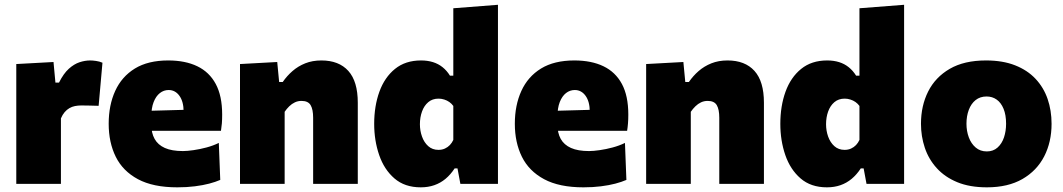

<svg xmlns="http://www.w3.org/2000/svg" viewBox="-20 -768 4439 802"><path d="M48 0Q48 -53 48 -102.5Q48 -152 48 -214.5V-264.5Q48 -323 48 -381.2Q48 -439.5 48 -500.5L203.5 -509L211.5 -423H226.5Q245.5 -461 267.5 -480.8Q289.5 -500.5 312.2 -508Q335 -515.5 357 -515.5Q366.5 -515.5 381 -513.5Q395.5 -511.5 408 -506L392 -326Q371 -326.5 354.2 -327Q337.5 -327.5 320 -327.5Q306 -327.5 293.2 -325Q280.5 -322.5 269.8 -316.2Q259 -310 250 -299.5Q241 -289 234.5 -273.5V-204Q234.5 -149.5 234.5 -101.2Q234.5 -53 234.5 0Z M720.5 14.5Q619.5 14.5 556.2 -19.5Q493 -53.5 463.5 -113.2Q434 -173 434 -251Q434 -328.5 461.2 -388.2Q488.5 -448 543.5 -481.8Q598.5 -515.5 682.5 -515.5Q754 -515.5 804.2 -491.2Q854.5 -467 881.2 -417.2Q908 -367.5 908 -289.5Q908 -269 906.8 -253Q905.5 -237 903 -221.5L745 -276.5Q746 -282.5 746.5 -289.2Q747 -296 747 -301.5Q747 -343.5 729.5 -367.8Q712 -392 684.5 -392Q664 -392 647.8 -379.2Q631.5 -366.5 621.8 -341.8Q612 -317 612 -280V-248.5Q612 -212.5 625.8 -187.8Q639.5 -163 668.5 -150Q697.5 -137 744 -137Q762 -137 788.2 -140.8Q814.5 -144.5 842.5 -152Q870.5 -159.5 894 -171L900 -16.5Q880.5 -8 854 -1Q827.5 6 794 10.2Q760.5 14.5 720.5 14.5ZM505 -221.5V-302.5L795.5 -310.5L903 -292.5V-221.5Z M982.5 0Q982.5 -53 982.5 -102.5Q982.5 -152 982.5 -214.5V-264.5Q982.5 -323 982.5 -381.2Q982.5 -439.5 982.5 -500.5L1138 -509L1146 -425.5H1161Q1178.5 -451 1201.8 -471.2Q1225 -491.5 1255 -503.5Q1285 -515.5 1322.5 -515.5Q1395.5 -515.5 1435 -471.8Q1474.5 -428 1474.5 -339Q1474.5 -306 1474.5 -275.8Q1474.5 -245.5 1474.5 -214.5Q1474.5 -152.5 1474.5 -102.8Q1474.5 -53 1474.5 0H1288Q1288 -53 1288 -101.5Q1288 -150 1288 -204V-276Q1288 -311 1277.5 -328.8Q1267 -346.5 1239.5 -346.5Q1224.5 -346.5 1211.8 -340.5Q1199 -334.5 1188.2 -324Q1177.5 -313.5 1169 -301V-204Q1169 -149.5 1169 -101.2Q1169 -53 1169 0Z M1737.5 14.5Q1670.5 14.5 1627.5 -22.8Q1584.5 -60 1563.8 -120.5Q1543 -181 1543 -250.5Q1543 -325 1564.8 -385Q1586.5 -445 1630 -480.2Q1673.5 -515.5 1738.5 -515.5Q1766 -515.5 1788.5 -508.5Q1811 -501.5 1828.8 -487.2Q1846.5 -473 1859.5 -452H1873.5V-493Q1873.5 -553.5 1873.5 -612.5Q1873.5 -671.5 1873.5 -733.5L2060 -748Q2060 -689.5 2060 -626.5Q2060 -563.5 2060 -493V-214.5Q2060 -152 2060 -102.5Q2060 -53 2060 0H1903L1891 -64.5H1879Q1862 -38.5 1841 -21Q1820 -3.5 1794.2 5.5Q1768.5 14.5 1737.5 14.5ZM1811.5 -142Q1826.5 -142 1838.5 -147.5Q1850.5 -153 1859.2 -162.2Q1868 -171.5 1873.5 -183.5V-325.5Q1866.5 -335 1857 -341.8Q1847.5 -348.5 1835.8 -352.2Q1824 -356 1812 -356Q1786 -356 1768.8 -341.2Q1751.5 -326.5 1742.8 -302.2Q1734 -278 1734 -249Q1734 -222 1742.8 -197.5Q1751.5 -173 1768.8 -157.5Q1786 -142 1811.5 -142Z M2417 14.5Q2316 14.5 2252.8 -19.5Q2189.5 -53.5 2160 -113.2Q2130.5 -173 2130.5 -251Q2130.5 -328.5 2157.8 -388.2Q2185 -448 2240 -481.8Q2295 -515.5 2379 -515.5Q2450.5 -515.5 2500.8 -491.2Q2551 -467 2577.8 -417.2Q2604.5 -367.5 2604.5 -289.5Q2604.5 -269 2603.2 -253Q2602 -237 2599.5 -221.5L2441.5 -276.5Q2442.5 -282.5 2443 -289.2Q2443.5 -296 2443.5 -301.5Q2443.5 -343.5 2426 -367.8Q2408.5 -392 2381 -392Q2360.5 -392 2344.2 -379.2Q2328 -366.5 2318.2 -341.8Q2308.5 -317 2308.5 -280V-248.5Q2308.5 -212.5 2322.2 -187.8Q2336 -163 2365 -150Q2394 -137 2440.5 -137Q2458.5 -137 2484.8 -140.8Q2511 -144.5 2539 -152Q2567 -159.5 2590.5 -171L2596.5 -16.5Q2577 -8 2550.5 -1Q2524 6 2490.5 10.2Q2457 14.5 2417 14.5ZM2201.5 -221.5V-302.5L2492 -310.5L2599.5 -292.5V-221.5Z M2679 0Q2679 -53 2679 -102.5Q2679 -152 2679 -214.5V-264.5Q2679 -323 2679 -381.2Q2679 -439.5 2679 -500.5L2834.5 -509L2842.5 -425.5H2857.5Q2875 -451 2898.2 -471.2Q2921.5 -491.5 2951.5 -503.5Q2981.5 -515.5 3019 -515.5Q3092 -515.5 3131.5 -471.8Q3171 -428 3171 -339Q3171 -306 3171 -275.8Q3171 -245.5 3171 -214.5Q3171 -152.5 3171 -102.8Q3171 -53 3171 0H2984.5Q2984.5 -53 2984.5 -101.5Q2984.5 -150 2984.5 -204V-276Q2984.5 -311 2974 -328.8Q2963.5 -346.5 2936 -346.5Q2921 -346.5 2908.2 -340.5Q2895.5 -334.5 2884.8 -324Q2874 -313.5 2865.5 -301V-204Q2865.5 -149.5 2865.5 -101.2Q2865.5 -53 2865.5 0Z M3434 14.5Q3367 14.5 3324 -22.8Q3281 -60 3260.2 -120.5Q3239.5 -181 3239.5 -250.5Q3239.5 -325 3261.2 -385Q3283 -445 3326.5 -480.2Q3370 -515.5 3435 -515.5Q3462.5 -515.5 3485 -508.5Q3507.5 -501.5 3525.2 -487.2Q3543 -473 3556 -452H3570V-493Q3570 -553.5 3570 -612.5Q3570 -671.5 3570 -733.5L3756.5 -748Q3756.5 -689.5 3756.5 -626.5Q3756.5 -563.5 3756.5 -493V-214.5Q3756.5 -152 3756.5 -102.5Q3756.5 -53 3756.5 0H3599.5L3587.5 -64.5H3575.5Q3558.5 -38.5 3537.5 -21Q3516.5 -3.5 3490.8 5.5Q3465 14.5 3434 14.5ZM3508 -142Q3523 -142 3535 -147.5Q3547 -153 3555.8 -162.2Q3564.5 -171.5 3570 -183.5V-325.5Q3563 -335 3553.5 -341.8Q3544 -348.5 3532.2 -352.2Q3520.5 -356 3508.5 -356Q3482.5 -356 3465.2 -341.2Q3448 -326.5 3439.2 -302.2Q3430.5 -278 3430.5 -249Q3430.5 -222 3439.2 -197.5Q3448 -173 3465.2 -157.5Q3482.5 -142 3508 -142Z M4102.5 14.5Q4030.5 14.5 3978.5 -7Q3926.5 -28.5 3892.8 -65.8Q3859 -103 3843 -150.8Q3827 -198.5 3827 -251Q3827 -326 3857 -385.8Q3887 -445.5 3947.2 -480.5Q4007.5 -515.5 4098.5 -515.5Q4168.5 -515.5 4220 -495.2Q4271.5 -475 4305.5 -438.8Q4339.5 -402.5 4356 -354.5Q4372.5 -306.5 4372.5 -251Q4372.5 -175 4341.8 -115Q4311 -55 4250.8 -20.2Q4190.5 14.5 4102.5 14.5ZM4102 -135.5Q4129 -135.5 4147 -151.8Q4165 -168 4173.8 -194.2Q4182.5 -220.5 4182.5 -251Q4182.5 -288 4172 -313.5Q4161.5 -339 4143.2 -352Q4125 -365 4101 -365Q4074 -365 4055.2 -350Q4036.5 -335 4026.8 -309.2Q4017 -283.5 4017 -251Q4017 -220.5 4026.8 -194.2Q4036.5 -168 4055.5 -151.8Q4074.5 -135.5 4102 -135.5Z"/></svg>

Font: Commissioner Thin ExtraBold
Style: Regular
Weight: 800
Version: Version 1.000